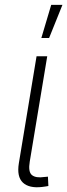

<svg xmlns="http://www.w3.org/2000/svg" viewBox="-20 -777 280 800"><path d="M155.3 2Q101.6 8.3 75.4 -16.1Q49.3 -40.5 58.6 -97.2L132.3 -542.5H176.8L104 -104Q96.7 -61 113 -47.6Q129.4 -34.2 165 -39.6Q171.4 -40 173.3 -40.3Q175.3 -40.5 179.7 -41L181.6 -2Q176.8 -1 169.9 0Q163.1 1 155.3 2ZM152.3 -618.7 193.4 -756.8H240.2L184.6 -618.7Z"/></svg>

Font: Inter 16pt ExtraLight
Style: Italic
Weight: 250
Italic angle: -9.3988°
Version: Version 4.001;git-66647c0bb